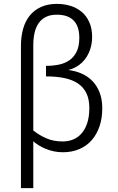

<svg xmlns="http://www.w3.org/2000/svg" viewBox="-20 -762 604 980"><path d="M502 -209Q502 -158.7 488 -117.4Q474.1 -76.2 448.2 -46.6Q422.4 -17.1 385 -1Q347.7 15.1 300.8 15.1Q276.4 15.1 254.2 10.3Q231.9 5.4 212.4 -2.7Q192.9 -10.7 177 -20.8Q161.1 -30.8 149.9 -41V198.2H86.9V-527.8Q86.9 -575.2 97.9 -614.5Q108.9 -653.8 131.6 -682.1Q154.3 -710.4 189 -726.3Q223.6 -742.2 271 -742.2Q307.6 -742.2 340.3 -731.9Q373 -721.7 397.5 -700.9Q421.9 -680.2 436 -648.4Q450.2 -616.7 450.2 -574.2Q450.2 -540 440.7 -511.5Q431.2 -482.9 414.6 -460.9Q397.9 -439 375.7 -424.8Q353.5 -410.6 328.1 -404.8Q364.7 -400.4 396.5 -386.5Q428.2 -372.6 451.7 -348.4Q475.1 -324.2 488.5 -289.6Q502 -254.9 502 -209ZM149.9 -96.2Q178.7 -72.8 215.6 -56.4Q252.4 -40 299.8 -40Q329.6 -40 354.5 -50.5Q379.4 -61 397.5 -82.3Q415.5 -103.5 425.8 -135.7Q436 -168 436 -210.9Q436 -255.4 421.1 -286.1Q406.2 -316.9 377.9 -335.9Q349.6 -355 308.6 -363.5Q267.6 -372.1 214.8 -372.1V-425.8Q248.5 -425.8 279.3 -431.9Q310.1 -438 333.5 -453.9Q356.9 -469.7 370.8 -497.6Q384.8 -525.4 384.8 -568.8Q384.8 -627.9 355.7 -657.5Q326.7 -687 270 -687Q237.3 -687 214.6 -675.8Q191.9 -664.6 177.5 -644Q163.1 -623.5 156.5 -594.7Q149.9 -565.9 149.9 -530.8Z"/></svg>

Font: Clear Sans Light
Style: Regular
Weight: 300
Foundry: Intel Corporation
Version: Version 1.00